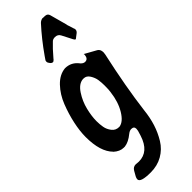

<svg xmlns="http://www.w3.org/2000/svg" viewBox="-368 -907 1159 1159"><g transform="rotate(-45 211.0 -327.5)"><path d="M189 -668 186 -664Q178 -655 171 -655Q166 -655 157 -662L159 -661L153 -668Q146 -676 146 -686Q146 -694 150 -698L163 -717Q223 -803 288 -874Q300 -886 316 -888L319 -887H328Q331 -886 340 -886Q356 -884 361 -867Q373 -822 390 -761Q391 -751 396 -739L405 -710Q408 -705 408 -699Q408 -687 397 -678L376 -662Q370 -656 366 -656Q362 -656 354 -670L355 -669L322 -733Q312 -754 287 -754Q268 -754 258 -742L228 -712Q212 -695 189 -668ZM428 -465Q378 -238 356 -61Q350 -4 334.5 45Q319 94 292 138Q265 182 220.5 207.5Q176 233 119 233Q33 233 32 206V205Q32 196 38 185L55 155Q67 134 89 134Q96 134 100 135Q105 136 115 136Q199 136 232 34L242 1Q244 -13 244 -15Q244 -36 221 -36Q207 -36 192 -24Q153 8 119 12H109Q77 12 46 -16H47Q-8 -71 -8 -196Q-8 -246 5 -306.5Q18 -367 41.5 -427Q65 -487 106 -530Q147 -573 197 -578Q250 -578 283 -534Q296 -519 311 -519Q336 -519 339 -551Q339 -558 338 -559L341 -557Q353 -550 377 -537Q401 -524 413 -517Q430 -507 430 -481Q430 -475 428 -465ZM177 -96H181Q217 -101 249 -153.5Q281 -206 290 -281V-280Q293 -297 293 -335Q293 -361 289.5 -384.5Q286 -408 271.5 -431.5Q257 -455 233 -455H227Q190 -452 160.5 -407Q131 -362 118.5 -310.5Q106 -259 106 -218Q106 -190 110.5 -165Q115 -140 132 -118Q149 -96 177 -96Z"/></g></svg>

Font: Bangerz Fix
Style: Regular
Weight: 400
Designer: vernon adams
Foundry: Vernon Adams
Version: Version 2.10;December 28, 2023;FontCreator 13.0.0.2683 64-bi